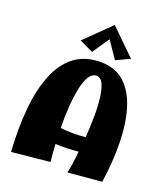

<svg xmlns="http://www.w3.org/2000/svg" viewBox="-180 -1157 1124 1289"><g transform="rotate(20 381.5 -512.5)"><path d="M455 7Q460 -14 466.5 -55.5Q473 -97 478 -150Q440 -146 398.5 -144.5Q357 -143 314 -145Q316 -111 318.5 -79.5Q321 -48 324 -20L52 7Q41 -161 54.5 -302.5Q68 -444 110 -548Q152 -652 226.5 -709Q301 -766 413 -766Q515 -766 580.5 -708.5Q646 -651 679 -548Q712 -445 715.5 -308.5Q719 -172 696 -14ZM417 -670Q385 -670 364 -635Q343 -600 331 -541Q319 -482 314 -408.5Q309 -335 310 -258Q356 -253 401 -253Q446 -253 489 -257Q494 -329 495 -402Q496 -475 489 -535.5Q482 -596 465 -633Q448 -670 417 -670ZM333 -810 235 -856 415 -1032 595 -856 497 -810 415 -930Z"/></g></svg>

Font: Marhey ExtraBold
Style: Regular
Weight: 800
Designer: Nur Syamsi & Bustanul Arifin
Foundry: Namelatype
Version: Version 1.000; ttfautohint (v1.8.4.7-5d5b)